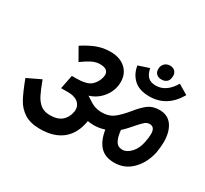

<svg xmlns="http://www.w3.org/2000/svg" viewBox="-136 -881 1140 1066"><g transform="rotate(30 434.5 -348.0)"><path d="M626.2 -631.2Q626.2 -653.8 640 -667.5Q653.8 -681.2 675 -681.2Q693.8 -681.2 705.6 -670Q717.5 -658.8 717.5 -640Q717.5 -631.2 716.2 -626.2Q713.8 -608.8 701.2 -599.4Q688.8 -590 670 -590Q650 -590 638.1 -601.2Q626.2 -612.5 626.2 -631.2ZM516.2 -591.2 585 -613.8Q592.5 -577.5 610 -561.2Q627.5 -545 660 -545Q726.2 -545 771.2 -621.2L833.8 -583.8Q771.2 -475 658.8 -475Q593.8 -475 558.8 -507.5Q523.8 -540 516.2 -591.2ZM856.2 -295Q856.2 -268.8 850 -228.8Q835 -155 788.1 -106.9Q741.2 -58.8 673.8 -58.8Q613.8 -58.8 581.9 -93.8Q550 -128.8 540 -193.8Q506.2 -182.5 471.2 -182.5Q450 -182.5 432.5 -186.2Q418.8 -101.2 365.6 -58.1Q312.5 -15 223.8 -15Q161.2 -15 123.1 -39.4Q85 -63.8 63.1 -103.8Q41.2 -143.8 12.5 -220L98.8 -261.2Q121.2 -201.2 136.2 -172.5Q151.2 -143.8 173.8 -126.2Q196.2 -108.8 233.8 -108.8Q280 -108.8 306.9 -130.6Q333.8 -152.5 341.2 -192.5Q342.5 -197.5 342.5 -206.2Q342.5 -235 319.4 -253.1Q296.2 -271.2 252.5 -270H240H212.5L230 -358.8H255Q326.2 -358.8 352.5 -383.1Q378.8 -407.5 386.2 -442.5Q387.5 -447.5 387.5 -455Q387.5 -493.8 333.8 -493.8Q307.5 -493.8 280.6 -480Q253.8 -466.2 223.8 -443.8L178.8 -522.5Q222.5 -551.2 263.1 -566.9Q303.8 -582.5 350 -582.5Q411.2 -582.5 446.9 -550Q482.5 -517.5 482.5 -465Q482.5 -412.5 450 -369.4Q417.5 -326.2 365 -310Q405 -282.5 426.2 -274.4Q447.5 -266.2 475 -266.2Q518.8 -266.2 548.1 -288.1Q577.5 -310 612.5 -352.5Q646.2 -395 675 -416.9Q703.8 -438.8 747.5 -438.8Q801.2 -438.8 828.8 -399.4Q856.2 -360 856.2 -295ZM766.2 -246.2Q772.5 -280 772.5 -298.8Q772.5 -343.8 738.8 -343.8Q722.5 -343.8 709.4 -333.1Q696.2 -322.5 672.5 -295Q666.2 -287.5 650 -269.4Q633.8 -251.2 616.2 -235Q620 -192.5 633.8 -168.1Q647.5 -143.8 676.2 -143.8Q705 -143.8 731.2 -171.9Q757.5 -200 766.2 -246.2Z"/></g></svg>

Font: Cambay
Style: Bold Italic
Weight: 700
Italic angle: -11°
Designer: Pooja Saxena
Foundry: Pooja Saxena
Version: Version 1.006;PS 001.006;hotconv 1.0.70;makeotf.lib2.5.58329